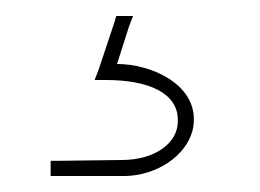

<svg xmlns="http://www.w3.org/2000/svg" viewBox="-20 -30 325 240"><path d="M123.3 -3 125.3 -10H146.3L141.3 3L126.3 50C169.3 50 223.3 75 222.3 120C222.3 158 180.3 191 132.3 190H52.3H43.3V171H53.3L132.3 170C173.3 170 203.3 149 202.3 120C202.3 86 165.3 70 112.3 70H102.3H98.3L103.3 57Z"/></svg>

Font: Nordica Plus
Style: NordicaClassicUltraLightCond
Weight: 300
Version: Version 1.01